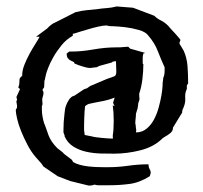

<svg xmlns="http://www.w3.org/2000/svg" viewBox="-20 -509 629 596"><path d="M159 38 115 8 108 -2 92 -20Q77 -37 65.5 -59Q54 -81 45.5 -102Q37 -123 33 -141Q29 -159 29 -167Q29 -170 31 -171.5Q33 -173 33 -180Q33 -183 32 -187Q31 -191 31 -195L33 -199L31 -208L42 -232Q41 -234 40 -234.5Q39 -235 37 -237Q37 -240 39 -244L40 -250Q40 -263 42 -267L49 -274V-277Q49 -291 56 -308.5Q63 -326 72 -342.5Q81 -359 90 -373Q99 -387 103 -395H92L127 -421Q132 -427 139.5 -432.5Q147 -438 149 -438L214 -471Q233 -476 250 -477.5Q267 -479 285 -481H284Q298 -483 312.5 -484Q327 -485 342 -489L393 -485L459 -460Q468 -451 479.5 -445.5Q491 -440 502 -429Q505 -425 511.5 -418Q518 -411 524.5 -404Q531 -397 535.5 -391.5Q540 -386 540 -385Q540 -383 538.5 -380Q537 -377 537 -375Q537 -373 538 -372L550 -352Q560 -330 562 -304.5Q564 -279 564 -250L560 -244V-233L558 -228Q554 -219 555 -204.5Q556 -190 550 -176Q545 -165 545.5 -163.5Q546 -162 545.5 -160Q545 -158 539 -149Q533 -140 517 -113Q517 -103 509.5 -96.5Q502 -90 491 -84L485 -80Q458 -53 416 -42.5Q374 -32 335 -32Q316 -32 293 -32.5Q270 -33 247.5 -38Q225 -43 207 -54.5Q189 -66 180 -87H181L177 -98V-106Q177 -130 180 -154L182 -171Q184 -182 192 -196Q200 -210 211 -212L241 -232L250 -235Q252 -236 255 -238.5Q258 -241 260 -242L312 -264Q330 -270 335.5 -272.5Q341 -275 341 -286Q341 -294 340.5 -304Q340 -314 340 -319Q336 -319 332 -318Q328 -317 327 -315L287 -304H288L279 -300Q274 -300 268.5 -299Q263 -298 258 -298Q252 -298 237 -302.5Q222 -307 211 -312Q211 -316 207 -317.5Q203 -319 198.5 -321.5Q194 -324 190.5 -328.5Q187 -333 187 -343L195 -349H203Q233 -349 270 -355.5Q307 -362 341 -362H351L378 -364L384 -358L430 -345Q428 -343 427 -343.5Q426 -344 424 -342H425Q423 -336 423 -331V-313Q423 -310 425 -310Q425 -288 422 -263Q419 -238 412 -218Q412 -214 412.5 -208.5Q413 -203 413 -200L409 -188Q409 -183 408 -178.5Q407 -174 407 -172L402 -156Q402 -149 401 -141Q400 -133 400 -126Q401 -124 401.5 -116Q402 -108 403 -106L402 -98Q421 -98 435 -109.5Q449 -121 458 -138Q467 -155 472.5 -175Q478 -195 481 -212.5Q484 -230 484.5 -241Q485 -252 485 -252L487 -268Q491 -276 491 -290V-300Q480 -324 470 -350Q460 -376 440 -399Q432 -410 411 -416Q390 -422 369 -424.5Q348 -427 332.5 -427.5Q317 -428 319 -428L311 -430Q301 -430 285.5 -426.5Q270 -423 255 -418.5Q240 -414 228 -410.5Q216 -407 214 -406L206 -404V-398Q186 -387 171 -368.5Q156 -350 145.5 -331.5Q135 -313 130 -299.5Q125 -286 125 -286Q123 -280 121 -270Q119 -260 118 -258L117 -238L112 -231Q112 -229 113.5 -226.5Q115 -224 115 -221Q115 -215 113 -209.5Q111 -204 111 -199Q111 -195 111.5 -193Q112 -191 112 -187Q112 -182 110 -180V-170Q110 -158 112 -147Q114 -136 117 -126L119 -122Q123 -110 130.5 -89.5Q138 -69 158 -49Q169 -41 173.5 -37Q178 -33 178 -32L203 -13L207 -6Q215 -1 227.5 2.5Q240 6 253.5 7.5Q267 9 280 9.5Q293 10 303 10H316Q346 10 378 5.5Q410 1 441 1V2Q441 10 444.5 16Q448 22 448 27Q448 28 447.5 29Q447 30 447 31L445 38Q413 58 382 62Q351 66 322 66H307H293Q288 66 283.5 66Q279 66 274 64L267 66Q263 67 259.5 67Q256 67 255 67L198 53ZM243 -90 268 -85Q270 -84 278 -83Q286 -82 295.5 -81Q305 -80 313 -79.5Q321 -79 324 -79H331Q330 -81 330 -88Q333 -106 333 -134Q333 -161 330 -182L337 -179L336 -180Q334 -182 333 -185Q332 -188 331 -190L336 -206Q318 -199 303 -196Q288 -193 277 -191Q266 -189 258 -187Q250 -185 244 -179Q243 -173 242.5 -162.5Q242 -152 241.5 -141Q241 -130 241 -120Q241 -110 241 -105Z"/></svg>

Font: East Sea Dokdo Cyrillic
Style: Regular
Weight: 400
Version: Version 1.00 July 4, 2018, initial release